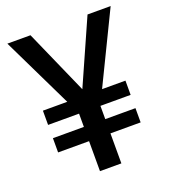

<svg xmlns="http://www.w3.org/2000/svg" viewBox="-134 -825 814 922"><g transform="rotate(-20 273.5 -364.0)"><path d="M127.9 -727.5 301.3 -335.4 221.7 -290 9.8 -727.5ZM245.6 -336.4 419.4 -727.5H537.6L325.2 -290ZM327.6 -382.3V0H218.3V-382.3ZM481.9 -366.7V-293.9H60.1V-366.7ZM481.9 -226.1V-153.3H60.1V-226.1Z"/></g></svg>

Font: Inter 20pt Medium
Style: Regular
Weight: 500
Version: Version 4.001;git-66647c0bb